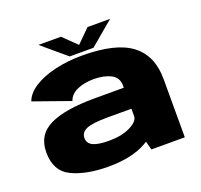

<svg xmlns="http://www.w3.org/2000/svg" viewBox="-127 -871 1070 1022"><g transform="rotate(-20 408.0 -360.0)"><path d="M565.5 0 552 -48.5Q545 -44 537.5 -39.5Q454.5 8 321.5 8Q196 8 115 -30.8Q34 -69.5 34 -176Q34 -275.5 119.8 -317.2Q205.5 -359 374.5 -359H539.5V-371.5Q539.5 -417 500.5 -437Q461.5 -457 403.5 -457Q350 -457 310 -439.2Q270 -421.5 258.5 -386L52 -459Q67.5 -501.5 116.2 -532.2Q165 -563 236 -579.5Q307 -596 389.5 -596Q579.5 -596 667 -529.5Q754.5 -463 754.5 -330V0ZM539.5 -198.5V-240H405Q316.5 -240 283.8 -225Q251 -210 251 -179Q251 -148 280 -134.2Q309 -120.5 371 -120.5Q443 -120.5 491.2 -144.8Q539.5 -169 539.5 -198.5ZM326 -614 190.5 -728.5H318L394 -654.5L468.5 -728.5H596.5L460.5 -614Z"/></g></svg>

Font: Anybody ExtraExpanded ExtraBold
Style: Regular
Weight: 800
Width: 8
Designer: Tyler Finck
Foundry: Etcetera Type Company
Version: Version 1.010; ttfautohint (v1.8.3) -l 8 -r 50 -G 200 -x 14 